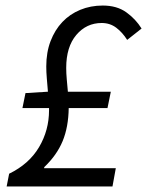

<svg xmlns="http://www.w3.org/2000/svg" viewBox="-20 -673 531 693"><path d="M4 0 13 -46Q85 -81 121 -142Q157 -203 157 -275V-283H61L72 -337L153 -342Q151 -366 149 -389.5Q147 -413 147 -433Q147 -484 162.5 -524.5Q178 -565 205 -593.5Q232 -622 269.5 -637.5Q307 -653 351 -653Q402 -653 436 -628.5Q470 -604 491 -570L439 -529Q422 -556 399.5 -573Q377 -590 347 -590Q292 -590 255.5 -547Q219 -504 219 -428Q219 -408 221 -386.5Q223 -365 225 -342H380L368 -283H228Q227 -214 206 -163.5Q185 -113 140 -70L139 -66H398L386 0Z"/></svg>

Font: TypoPRO Source Sans Pro
Style: Italic
Weight: 400
Italic angle: -11°
Designer: Paul D. Hunt
Foundry: Adobe Systems Incorporated
Version: Version 1.075;PS 2.000;hotconv 1.0.86;makeotf.lib2.5.63406